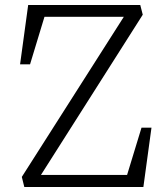

<svg xmlns="http://www.w3.org/2000/svg" viewBox="-20 -750 660 770"><path d="M67.5 -40.5 480 -688 494 -682.5H136.5L163.5 -699.5L100.5 -492H60.5L93 -730H542.5L552.5 -691L130 -26L123 -48.5H511.5L484.5 -31.5L547.5 -238H587.5L555 0H77.5Z"/></svg>

Font: Monaspace Xenon Var
Style: Regular
Weight: 400
Designer: Riley Cran and the Lettermatic Team
Version: Version 1.000 (Monaspace Xenon Var)